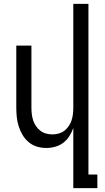

<svg xmlns="http://www.w3.org/2000/svg" viewBox="-20 -755 540 990"><path d="M358 215V-95Q350 -73 337.5 -53Q325 -33 306.5 -19Q288 -5 265 1.5Q242 8 219 8Q194 8 170.5 1Q147 -6 128 -22Q109 -38 96.5 -59Q84 -80 76.5 -103.5Q69 -127 66.5 -151.5Q64 -176 64 -200V-520H142V-200Q142 -183 144 -166.5Q146 -150 151 -134.5Q156 -119 165.5 -105Q175 -91 188 -81Q201 -71 217 -66.5Q233 -62 250 -62Q267 -62 283 -66.5Q299 -71 312 -81Q325 -91 334.5 -105Q344 -119 349 -134.5Q354 -150 356 -166.5Q358 -183 358 -200V-735H436V145H482V215Z"/></svg>

Font: Huly
Style: Regular
Weight: 400
Designer: Belleve Invis
Foundry: Belleve Invis
Version: Version 33.2.5; ttfautohint (v1.8.4)